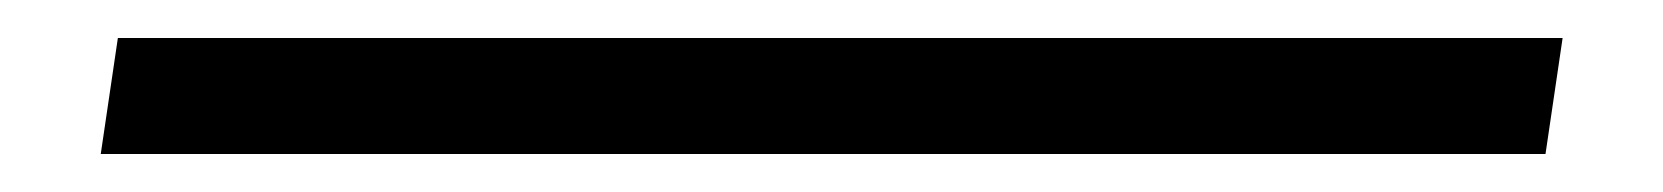

<svg xmlns="http://www.w3.org/2000/svg" viewBox="-20 108 875 101"><path d="M33 189 42 128H802L793 189Z"/></svg>

Font: Genos Thin
Style: Bold Italic
Weight: 700
Italic angle: -8°
Version: Version 1.010